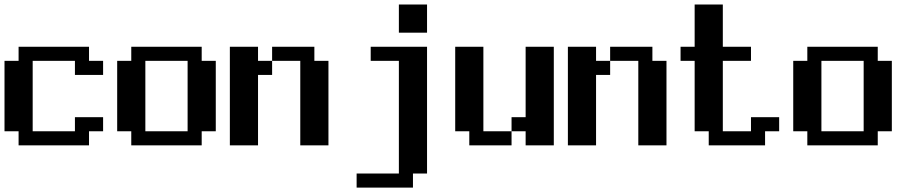

<svg xmlns="http://www.w3.org/2000/svg" viewBox="-20 -645 4040 852"><path d="M0 -375H62.5V-437.5H375V-375H437.5V-312.5H312.5V-375H125V-62.5H312.5V-125H437.5V-62.5H375V0H62.5V-62.5H0Z M500 -375H562.5V-437.5H875V-375H937.5V-62.5H875V0H562.5V-62.5H500ZM625 -375V-62.5H812.5V-375Z M1000 -437.5H1125V-375H1187.5V-437.5H1375V-375H1437.5V0H1312.5V-375H1187.5V-312.5H1125V0H1000Z M1562.5 125H1750V-375H1625V-437.5H1875V125H1812.5V187.5H1562.5ZM1750 -625H1875V-500H1750Z M2000 -437.5H2125V-62.5H2250V-125H2312.5V-437.5H2437.5V0H2312.5V-62.5H2250V0H2062.5V-62.5H2000Z M2500 -437.5H2625V-375H2687.5V-437.5H2875V-375H2937.5V0H2812.5V-375H2687.5V-312.5H2625V0H2500Z M3000 -437.5H3062.5V-625H3187.5V-437.5H3312.5V-375H3187.5V-62.5H3312.5V-125H3437.5V-62.5H3375V0H3125V-62.5H3062.5V-375H3000Z M3500 -375H3562.5V-437.5H3875V-375H3937.5V-62.5H3875V0H3562.5V-62.5H3500ZM3625 -375V-62.5H3812.5V-375Z"/></svg>

Font: NeoDunggeunmo
Style: Regular
Weight: 400
Monospace: yes
Version: Version 1.600